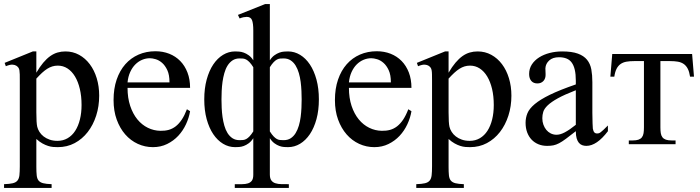

<svg xmlns="http://www.w3.org/2000/svg" viewBox="-24 -715 3473 952"><path d="M380.4 -194.3Q380.4 -238.3 371.8 -274.2Q363.3 -310.1 347.9 -335.7Q332.5 -361.3 310.8 -375.5Q289.1 -389.6 262.7 -389.6Q248 -389.6 235.4 -385.7Q222.7 -381.8 210 -373.8Q197.3 -365.7 184.3 -353.8Q171.4 -341.8 156.2 -325.2V-157.7Q156.2 -105.5 160.6 -86.4Q163.6 -73.7 171.6 -61Q179.7 -48.3 192.1 -38.6Q204.6 -28.8 221.9 -22.7Q239.3 -16.6 260.7 -16.6Q289.1 -16.6 311.5 -29.8Q334 -43 349.1 -66.7Q364.3 -90.3 372.3 -122.8Q380.4 -155.3 380.4 -194.3ZM467.8 -240.7Q467.8 -188 452.9 -141.6Q438 -95.2 410.9 -60.3Q383.8 -25.4 346.2 -5.4Q308.6 14.6 262.7 14.6Q252 14.6 239.7 13.7Q227.5 12.7 214.4 8.5Q201.2 4.4 186.5 -3.7Q171.9 -11.7 156.2 -25.9V111.8Q156.2 138.2 158 154.5Q159.7 170.9 167.2 180.2Q174.8 189.5 189.9 193.4Q205.1 197.3 231.9 198.2V216.8H-3.9V198.2Q23.4 197.3 39.1 193.6Q54.7 189.9 62.5 180.4Q70.3 170.9 72.3 154.1Q74.2 137.2 74.2 109.4V-315.9Q74.2 -334 74 -346.2Q73.7 -358.4 72.3 -366.5Q70.8 -374.5 67.4 -379.4Q64 -384.3 57.6 -388.7Q50.3 -393.6 38.3 -394.5Q26.4 -395.5 4.9 -386.7L-1 -403.3L138.7 -460H156.2V-354.5Q173.3 -383.8 190.4 -404.1Q207.5 -424.3 225.1 -436.8Q242.7 -449.2 261.2 -454.6Q279.8 -460 300.3 -460Q337.4 -460 368.2 -443.1Q398.9 -426.3 421.1 -396.7Q443.4 -367.2 455.6 -327.1Q467.8 -287.1 467.8 -240.7Z M816.4 -306.6Q816.4 -343.8 805.7 -366.9Q794.9 -390.1 779.8 -403.3Q764.6 -416.5 748 -421.4Q731.4 -426.3 719.2 -426.3Q699.7 -426.3 680.9 -418.5Q662.1 -410.6 647 -395.5Q631.8 -380.4 621.6 -357.9Q611.3 -335.4 608.4 -306.6ZM918.5 -163.6Q913.1 -130.9 898.2 -98.9Q883.3 -66.9 859.9 -41.7Q836.4 -16.6 804.7 -1Q772.9 14.6 734.4 14.6Q694.8 14.6 659.2 -1.7Q623.5 -18.1 596.9 -48.6Q570.3 -79.1 554.7 -122.1Q539.1 -165 539.1 -218.8Q539.1 -275.4 554.4 -320.3Q569.8 -365.2 597.4 -396.5Q625 -427.7 663.1 -444.3Q701.2 -460.9 746.6 -460.9Q783.7 -460.9 815.2 -448.5Q846.7 -436 869.6 -412.6Q892.6 -389.2 905.5 -355.5Q918.5 -321.8 918.5 -279.3H608.4Q608.4 -229.5 621.6 -189.9Q634.8 -150.4 657.2 -123Q679.7 -95.7 709.2 -81.3Q738.8 -66.9 771.5 -66.4Q793.5 -65.9 812.3 -71Q831.1 -76.2 847.2 -88.6Q863.3 -101.1 877.2 -121.8Q891.1 -142.6 902.8 -173.3Z M1557.1 -222.2Q1557.1 -168 1545.2 -124.3Q1533.2 -80.6 1512.5 -49.8Q1491.7 -19 1463.9 -2.2Q1436 14.6 1404.3 14.6Q1396 14.6 1384.8 13.9Q1373.5 13.2 1361.3 8.8Q1349.1 4.4 1336.7 -4.6Q1324.2 -13.7 1314 -29.8V149.9Q1314 169.4 1321.3 179.4Q1328.6 189.5 1341.6 193.6Q1354.5 197.8 1371.6 198Q1388.7 198.2 1408.2 198.2V216.8H1140.1V198.2H1175.8Q1192.9 198.2 1205.3 194.3Q1217.8 190.4 1224.9 180.7Q1231.9 170.9 1231.9 151.4V-29.8Q1221.7 -13.7 1209.2 -4.6Q1196.8 4.4 1184.6 8.8Q1172.4 13.2 1161.1 13.9Q1149.9 14.6 1141.6 14.6Q1109.9 14.6 1082 -2.2Q1054.2 -19 1033.4 -49.8Q1012.7 -80.6 1000.7 -124.3Q988.8 -168 988.8 -222.2Q988.8 -276.4 1000.7 -320.3Q1012.7 -364.3 1033.4 -395.3Q1054.2 -426.3 1082 -443.1Q1109.9 -460 1141.6 -460Q1149.9 -460 1161.1 -459.2Q1172.4 -458.5 1184.6 -454.1Q1196.8 -449.7 1209.2 -440.9Q1221.7 -432.1 1231.9 -416V-564Q1231.9 -599.1 1225.6 -615.2Q1219.2 -631.3 1199.7 -631.3Q1192.9 -631.3 1183.8 -629.6Q1174.8 -627.9 1164.1 -623.5L1155.8 -641.1L1290.5 -694.8H1314V-416Q1324.2 -432.1 1336.7 -440.9Q1349.1 -449.7 1361.3 -454.1Q1373.5 -458.5 1384.8 -459.2Q1396 -460 1404.3 -460Q1436 -460 1463.9 -443.1Q1491.7 -426.3 1512.5 -395.3Q1533.2 -364.3 1545.2 -320.3Q1557.1 -276.4 1557.1 -222.2ZM1471.7 -222.2Q1471.7 -241.2 1470.7 -263.9Q1469.7 -286.6 1466.8 -309.1Q1463.9 -331.5 1457.8 -352.5Q1451.7 -373.5 1441.9 -389.6Q1432.1 -405.8 1417.5 -415.5Q1402.8 -425.3 1382.3 -425.3Q1372.6 -425.3 1364.7 -424.6Q1356.9 -423.8 1349.1 -419.7Q1341.3 -415.5 1332.8 -406.7Q1324.2 -397.9 1314 -381.8V-63.5Q1324.2 -47.4 1332.8 -38.6Q1341.3 -29.8 1349.1 -25.6Q1356.9 -21.5 1364.7 -20.8Q1372.6 -20 1382.3 -20Q1402.8 -20 1417.5 -29.5Q1432.1 -39.1 1441.9 -55.2Q1451.7 -71.3 1457.8 -92Q1463.9 -112.8 1466.8 -135.3Q1469.7 -157.7 1470.7 -180.4Q1471.7 -203.1 1471.7 -222.2ZM1231.9 -381.8Q1221.7 -397.9 1213.1 -406.7Q1204.6 -415.5 1196.8 -419.7Q1189 -423.8 1181.2 -424.6Q1173.3 -425.3 1164.1 -425.3Q1143.6 -425.3 1128.9 -415.5Q1114.3 -405.8 1104.2 -389.6Q1094.2 -373.5 1088.4 -352.5Q1082.5 -331.5 1079.3 -309.1Q1076.2 -286.6 1075.2 -263.9Q1074.2 -241.2 1074.2 -222.2Q1074.2 -202.6 1075.2 -180.2Q1076.2 -157.7 1079.3 -135.3Q1082.5 -112.8 1088.4 -92Q1094.2 -71.3 1104.2 -55.2Q1114.3 -39.1 1128.9 -29.5Q1143.6 -20 1164.1 -20Q1173.3 -20 1181.2 -20.8Q1189 -21.5 1196.8 -25.6Q1204.6 -29.8 1213.1 -38.6Q1221.7 -47.4 1231.9 -63.5Z M1914.1 -306.6Q1914.1 -343.8 1903.3 -366.9Q1892.6 -390.1 1877.4 -403.3Q1862.3 -416.5 1845.7 -421.4Q1829.1 -426.3 1816.9 -426.3Q1797.4 -426.3 1778.6 -418.5Q1759.8 -410.6 1744.6 -395.5Q1729.5 -380.4 1719.2 -357.9Q1709 -335.4 1706.1 -306.6ZM2016.1 -163.6Q2010.7 -130.9 1995.8 -98.9Q1981 -66.9 1957.5 -41.7Q1934.1 -16.6 1902.3 -1Q1870.6 14.6 1832 14.6Q1792.5 14.6 1756.8 -1.7Q1721.2 -18.1 1694.6 -48.6Q1668 -79.1 1652.3 -122.1Q1636.7 -165 1636.7 -218.8Q1636.7 -275.4 1652.1 -320.3Q1667.5 -365.2 1695.1 -396.5Q1722.7 -427.7 1760.7 -444.3Q1798.8 -460.9 1844.2 -460.9Q1881.3 -460.9 1912.8 -448.5Q1944.3 -436 1967.3 -412.6Q1990.2 -389.2 2003.2 -355.5Q2016.1 -321.8 2016.1 -279.3H1706.1Q1706.1 -229.5 1719.2 -189.9Q1732.4 -150.4 1754.9 -123Q1777.3 -95.7 1806.9 -81.3Q1836.4 -66.9 1869.1 -66.4Q1891.1 -65.9 1909.9 -71Q1928.7 -76.2 1944.8 -88.6Q1960.9 -101.1 1974.9 -121.8Q1988.8 -142.6 2000.5 -173.3Z M2424.3 -194.3Q2424.3 -238.3 2415.8 -274.2Q2407.2 -310.1 2391.8 -335.7Q2376.5 -361.3 2354.7 -375.5Q2333 -389.6 2306.6 -389.6Q2292 -389.6 2279.3 -385.7Q2266.6 -381.8 2253.9 -373.8Q2241.2 -365.7 2228.3 -353.8Q2215.3 -341.8 2200.2 -325.2V-157.7Q2200.2 -105.5 2204.6 -86.4Q2207.5 -73.7 2215.6 -61Q2223.6 -48.3 2236.1 -38.6Q2248.5 -28.8 2265.9 -22.7Q2283.2 -16.6 2304.7 -16.6Q2333 -16.6 2355.5 -29.8Q2377.9 -43 2393.1 -66.7Q2408.2 -90.3 2416.3 -122.8Q2424.3 -155.3 2424.3 -194.3ZM2511.7 -240.7Q2511.7 -188 2496.8 -141.6Q2481.9 -95.2 2454.8 -60.3Q2427.7 -25.4 2390.1 -5.4Q2352.5 14.6 2306.6 14.6Q2295.9 14.6 2283.7 13.7Q2271.5 12.7 2258.3 8.5Q2245.1 4.4 2230.5 -3.7Q2215.8 -11.7 2200.2 -25.9V111.8Q2200.2 138.2 2201.9 154.5Q2203.6 170.9 2211.2 180.2Q2218.8 189.5 2233.9 193.4Q2249 197.3 2275.9 198.2V216.8H2040V198.2Q2067.4 197.3 2083 193.6Q2098.6 189.9 2106.4 180.4Q2114.3 170.9 2116.2 154.1Q2118.2 137.2 2118.2 109.4V-315.9Q2118.2 -334 2117.9 -346.2Q2117.7 -358.4 2116.2 -366.5Q2114.7 -374.5 2111.3 -379.4Q2107.9 -384.3 2101.6 -388.7Q2094.2 -393.6 2082.3 -394.5Q2070.3 -395.5 2048.8 -386.7L2043 -403.3L2182.6 -460H2200.2V-354.5Q2217.3 -383.8 2234.4 -404.1Q2251.5 -424.3 2269 -436.8Q2286.6 -449.2 2305.2 -454.6Q2323.7 -460 2344.2 -460Q2381.3 -460 2412.1 -443.1Q2442.9 -426.3 2465.1 -396.7Q2487.3 -367.2 2499.5 -327.1Q2511.7 -287.1 2511.7 -240.7Z M2831.1 -267.6Q2774.4 -245.6 2741.5 -227.3Q2708.5 -209 2691.4 -192.4Q2674.3 -175.8 2669.7 -160.4Q2665 -145 2665 -128.9Q2665 -111.3 2670.4 -96.7Q2675.8 -82 2684.8 -71Q2693.8 -60.1 2706.3 -53.7Q2718.8 -47.4 2732.9 -46.9Q2752 -45.9 2776.1 -58.6Q2800.3 -71.3 2831.1 -96.2ZM2990.2 -64.5Q2935.1 8.3 2883.3 8.3Q2872.6 8.3 2863 4.9Q2853.5 1.5 2846.4 -6.8Q2839.4 -15.1 2835.2 -29.1Q2831.1 -43 2831.1 -64.5Q2801.8 -41.5 2782.5 -27.1Q2763.2 -12.7 2748.3 -4.9Q2733.4 2.9 2720 5.6Q2706.5 8.3 2689 8.3Q2665 8.3 2645.5 0.2Q2626 -7.8 2611.8 -22.7Q2597.7 -37.6 2589.8 -58.8Q2582 -80.1 2582 -106Q2582 -130.9 2591.1 -153.3Q2600.1 -175.8 2627 -198.5Q2653.8 -221.2 2702.6 -245.1Q2751.5 -269 2831.1 -296.4V-314.9Q2831.1 -347.2 2825.9 -369.1Q2820.8 -391.1 2810.5 -405Q2800.3 -418.9 2784.4 -425Q2768.6 -431.2 2747.6 -431.2Q2716.8 -431.2 2699.2 -415.3Q2681.6 -399.4 2680.2 -376.5L2681.2 -347.2Q2682.1 -326.2 2670.7 -313.7Q2659.2 -301.3 2640.6 -301.3Q2621.1 -301.3 2610.4 -313.7Q2599.6 -326.2 2599.6 -348.1Q2599.6 -374.5 2613 -395.3Q2626.5 -416 2649.2 -430.4Q2671.9 -444.8 2701.4 -452.4Q2731 -460 2763.2 -460Q2811.5 -460 2841.1 -449.2Q2870.6 -438.5 2886.7 -418.7Q2902.8 -398.9 2908 -370.8Q2913.1 -342.8 2913.1 -307.6V-155.3Q2913.1 -124 2914.1 -104Q2915 -84 2915.5 -77.1Q2918 -64 2922.9 -58.6Q2927.7 -53.2 2937 -53.2Q2941.4 -53.2 2945.1 -54.2Q2948.7 -55.2 2954.3 -59.3Q2960 -63.5 2968.3 -71.3Q2976.6 -79.1 2990.2 -92.8Z M3397.5 -335Q3394 -358.9 3386.2 -374Q3378.4 -389.2 3366.2 -397.7Q3354 -406.2 3337.2 -409.2Q3320.3 -412.1 3298.3 -412.1H3250.5V-83.5Q3250.5 -66.9 3252.4 -54.7Q3254.4 -42.5 3260.5 -34.4Q3266.6 -26.4 3277.6 -22.5Q3288.6 -18.6 3306.6 -18.6H3325.7V0H3093.8V-18.6H3112.8Q3130.9 -18.6 3141.8 -22.5Q3152.8 -26.4 3158.9 -34.4Q3165 -42.5 3167 -54.7Q3168.9 -66.9 3168.9 -83.5V-412.1H3120.6Q3099.1 -412.1 3082.3 -409.2Q3065.4 -406.2 3053.2 -397.7Q3041 -389.2 3033.2 -374Q3025.4 -358.9 3022 -335H3002.4L3011.7 -447.3H3407.7L3417 -335Z"/></svg>

Font: Doulos SIL
Style: Regular
Weight: 400
Designer: Walt Agee, Victor Gaultney, Peter Martin, Debbi Hosken
Foundry: SIL International
Version: Version 4.110; 2011; Maintenance release